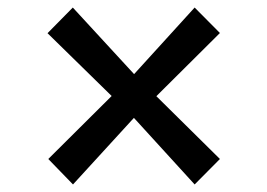

<svg xmlns="http://www.w3.org/2000/svg" viewBox="-20 -563 709 509"><path d="M276 -308.5 106 -475 173 -543 335.5 -366.5 496 -543 563 -475.5 394.5 -308 563 -141.5 496 -74 335 -250.5 173.5 -74 108 -141.5Z"/></svg>

Font: Merriweather 60pt Black
Style: Regular
Weight: 900
Version: Version 2.100